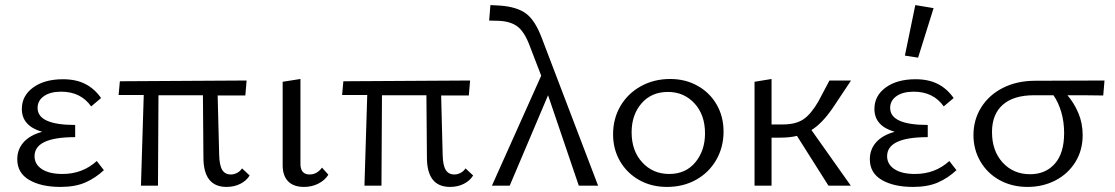

<svg xmlns="http://www.w3.org/2000/svg" viewBox="-20 -731 4391 756"><path d="M389 -61Q356 -30 316 -12.5Q276 5 218 5Q142 5 95 -22.5Q48 -50 48 -104Q48 -143 73 -171Q98 -199 146 -212Q66 -235 66 -302Q66 -354 110.5 -386.5Q155 -419 228 -419Q279 -419 315.5 -400.5Q352 -382 378 -345L339 -312Q298 -370 221 -370Q178 -370 153 -352.5Q128 -335 128 -306Q128 -239 276 -239V-191Q116 -191 116 -116Q116 -84 145 -65Q174 -46 226 -46Q305 -46 361 -97Z M963 -40Q950 -19 926 -7Q902 5 872 5Q781 5 781 -111L779 -356H604L602 0H535L546 -357H447L452 -411L951 -414L946 -355H837L843 -121Q844 -80 855 -62Q866 -44 889 -44Q901 -44 913 -50Q925 -56 933 -68Z M1093 -80V-409L1163 -420V-91Q1161 -44 1199 -44Q1228 -44 1248 -71L1273 -43Q1259 -21 1233.5 -8Q1208 5 1177 5Q1136 5 1114.5 -17Q1093 -39 1093 -80Z M1843 -40Q1830 -19 1806 -7Q1782 5 1752 5Q1661 5 1661 -111L1659 -356H1484L1482 0H1415L1426 -357H1327L1332 -411L1831 -414L1826 -355H1717L1723 -121Q1724 -80 1735 -62Q1746 -44 1769 -44Q1781 -44 1793 -50Q1805 -56 1813 -68Z M2259 0 2138 -356 1987 0H1917L2111 -433L2064 -555Q2044 -607 2017 -627Q1990 -647 1944 -649L1906 -650L1911 -711L1949 -709Q2016 -704 2051.5 -677.5Q2087 -651 2113 -582L2335 0Z M2394 -202Q2394 -264 2423 -313.5Q2452 -363 2503.5 -391.5Q2555 -420 2619 -420Q2679 -420 2727 -393Q2775 -366 2802 -319Q2829 -272 2829 -213Q2829 -151 2800 -101Q2771 -51 2720.5 -23Q2670 5 2606 5Q2545 5 2497 -22Q2449 -49 2421.5 -96Q2394 -143 2394 -202ZM2756 -206Q2756 -279 2714.5 -324Q2673 -369 2610 -369Q2545 -369 2506 -324Q2467 -279 2467 -210Q2467 -137 2509 -91.5Q2551 -46 2615 -46Q2680 -46 2718 -92Q2756 -138 2756 -206Z M3175 -219 3330 0H3242L3118 -196Q3090 -189 3051 -189H3018V0H2951V-409L3018 -420V-241H3063Q3113 -241 3143 -261Q3173 -281 3202 -331L3246 -414H3331L3257 -303Q3215 -243 3175 -219Z M3595 -504 3543 -512 3584 -711 3656 -699ZM3746 -61Q3713 -30 3673 -12.5Q3633 5 3575 5Q3499 5 3452 -22.5Q3405 -50 3405 -104Q3405 -143 3430 -171Q3455 -199 3503 -212Q3423 -235 3423 -302Q3423 -354 3467.5 -386.5Q3512 -419 3585 -419Q3636 -419 3672.5 -400.5Q3709 -382 3735 -345L3696 -312Q3655 -370 3578 -370Q3535 -370 3510 -352.5Q3485 -335 3485 -306Q3485 -239 3633 -239V-191Q3473 -191 3473 -116Q3473 -84 3502 -65Q3531 -46 3583 -46Q3662 -46 3718 -97Z M4324 -355Q4277 -356 4183 -356Q4209 -326 4226 -286Q4243 -246 4243 -199Q4243 -139 4214 -92.5Q4185 -46 4135.5 -20.5Q4086 5 4026 5Q3965 5 3916.5 -21.5Q3868 -48 3840.5 -95Q3813 -142 3813 -199Q3813 -260 3844 -309Q3875 -358 3930 -385.5Q3985 -413 4056 -413L4329 -414ZM4128 -356H4052Q3971 -356 3928.5 -318.5Q3886 -281 3886 -211Q3886 -137 3928 -91Q3970 -45 4036 -45Q4097 -45 4133.5 -86.5Q4170 -128 4170 -207Q4170 -252 4158.5 -290.5Q4147 -329 4128 -356Z"/></svg>

Font: Ysabeau Infant
Style: Regular
Weight: 400
Designer: Christian Thalmann (Catharsis Fonts)
Version: Version 0.003